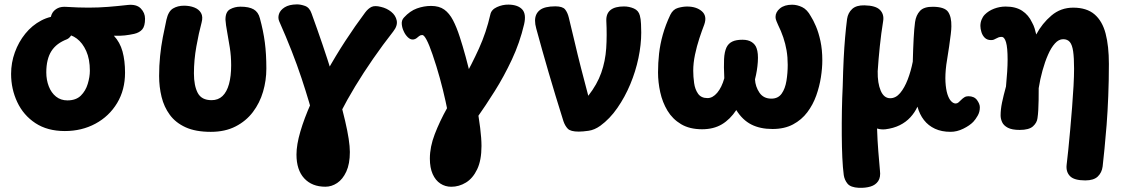

<svg xmlns="http://www.w3.org/2000/svg" viewBox="-20 -588 5201 888"><path d="M506.7 -422.7Q534.8 -392.8 546.6 -350.1Q558.3 -307.3 558.3 -251.9Q558.3 -172.1 521.6 -111.2Q484.8 -50.2 421.6 -16.1Q358.3 18.1 279.7 18.1Q199.4 18.1 143.9 -18.4Q88.4 -55 59.9 -115.6Q31.3 -176.2 31.3 -246.3Q31.3 -297.9 48.7 -345.9Q66 -393.9 97.1 -432.3Q128.2 -470.8 170.6 -493.1Q212.9 -515.4 262.9 -515.4Q282.9 -515.4 297.2 -499.1Q311.6 -482.7 314.1 -462.6Q317.7 -436.6 308.7 -423.6Q299.8 -410.6 289.3 -406.3Q265.9 -397.3 247.8 -383.9Q229.8 -370.4 217.9 -351.9Q206 -333.4 200.1 -308.7Q194.1 -283.9 194.1 -253.2Q194.1 -218.3 205.6 -188.7Q217 -159 239 -141.3Q261 -123.7 291.7 -123.7Q331.4 -123.7 353.9 -145.8Q376.3 -168 385.9 -200.3Q395.6 -232.6 395.6 -260.8Q395.6 -314.7 378.7 -352.2Q361.8 -389.7 335.2 -409.6Q308.6 -429.4 280.6 -429.4Q272.6 -429.4 267.2 -429.9Q261.8 -430.3 255.2 -430.1Q238.1 -429.7 226.6 -446.8Q215.1 -463.9 213.7 -487.7Q212.2 -511.6 223 -529.3Q231.7 -542.7 247.7 -550.5Q263.8 -558.3 289.4 -556.1Q342.9 -552.7 389.2 -552.7Q435.4 -552.7 479.6 -556.2Q523.7 -559.7 570.4 -565Q611.3 -569.3 631.1 -548.9Q650.8 -528.6 650.8 -501.4Q650.8 -467.3 638.1 -452.3Q625.3 -437.2 600.7 -431.4Q579.7 -426.7 557.3 -424.2Q534.9 -421.7 506.7 -422.7Z M955 21.8Q884.6 21.8 838.4 0.7Q792.3 -20.3 765.5 -56.8Q738.7 -93.2 727.3 -139.7Q715.9 -186.2 715.9 -236.6Q715.9 -284 720.4 -328.6Q724.9 -373.2 733 -415.6Q741.1 -457.9 749.8 -496.8Q758.6 -535.9 780.2 -548.8Q801.9 -561.7 831.1 -561.7Q857.3 -561.7 878.6 -553.4Q899.8 -545.2 909.8 -527.9Q919.8 -510.6 912.2 -483Q899.4 -435.9 888.2 -373.1Q876.9 -310.2 876.9 -248.8Q876.9 -191.6 894.6 -158.1Q912.3 -124.7 958.6 -124.7Q989 -124.7 1009 -143.7Q1029 -162.7 1039.1 -199.2Q1049.1 -235.7 1049.1 -286Q1049.1 -328.4 1042.9 -367.7Q1036.8 -407 1030.6 -440.1Q1024.3 -473.2 1022.8 -496.6Q1022.4 -533.3 1044.1 -545.2Q1065.7 -557.1 1092.3 -557.1Q1131.8 -557.1 1153.2 -544.7Q1174.7 -532.3 1182 -503.4Q1198 -444.8 1204.9 -391.6Q1211.9 -338.4 1211.9 -271Q1211.9 -216 1196.6 -163.8Q1181.3 -111.7 1149.7 -69.9Q1118.1 -28.1 1069.5 -3.2Q1020.9 21.8 955 21.8Z M1484.9 275.6Q1422.8 275.6 1387 236.8Q1351.2 198 1351.2 126.8Q1351.2 81.6 1369.1 20.6Q1386.9 -40.4 1418.4 -110.9Q1450 -181.4 1490.7 -254.9Q1531.3 -328.4 1577.1 -398.6Q1622.9 -468.8 1668.9 -530.2Q1682.8 -548.7 1698.3 -556.1Q1713.9 -563.4 1742 -556.1Q1768.8 -550 1789.4 -533.4Q1810 -516.8 1814.8 -493.1Q1819.7 -469.3 1798.9 -442.7Q1750.4 -380.8 1705.7 -316.2Q1661 -251.7 1622.8 -188.7Q1584.7 -125.7 1555.3 -68.1Q1526 -10.6 1508.7 37.9Q1491.4 86.3 1489.1 121.7Q1488.3 135 1486.4 146.9Q1484.4 158.8 1477.8 158.8Q1469.2 158.8 1465.6 141.9Q1462 125.1 1459.7 103.3Q1455.8 65.3 1435.2 -20.3Q1414.6 -105.9 1374.4 -226.8Q1334.3 -347.7 1271.6 -489Q1264.4 -505.2 1270.3 -523.3Q1276.2 -541.4 1296.8 -554.3Q1317.4 -567.2 1352.4 -567.7Q1369.8 -568.1 1390.7 -560.6Q1411.7 -553 1421 -525.7Q1475.3 -376.7 1514.8 -249.7Q1554.3 -122.7 1576.2 -28.9Q1598.1 64.8 1598.1 115Q1598.1 170 1581.6 205.7Q1565.1 241.4 1539.3 258.5Q1513.6 275.6 1484.9 275.6Z M2067.1 275.8Q2039.2 275.8 2016.7 261Q1994.1 246.2 1981.1 217.1Q1968.1 187.9 1968.1 145.6Q1968.1 91.3 1990.7 32.6Q2013.2 -26.2 2048.3 -89.1Q2083.4 -152 2122.4 -220.6Q2161.3 -289.1 2195.3 -363.9Q2229.2 -438.8 2247.8 -520.8Q2252.3 -543.3 2278.3 -555.2Q2304.3 -567.1 2332.2 -566.7Q2375.1 -566 2395 -544.7Q2414.9 -523.4 2404 -475.7Q2384 -390.4 2347.4 -312.4Q2310.8 -234.3 2268.2 -166.7Q2225.7 -99.1 2187.2 -44.7Q2148.7 9.8 2123.8 48.1Q2098.9 86.3 2098.9 105.8Q2098.9 122.6 2096.7 135Q2094.6 147.4 2092.1 153.7Q2089.6 160 2087.8 160Q2078.8 160 2077.6 144.7Q2076.3 129.4 2076.3 104.3Q2076.3 88 2072.5 54.9Q2068.7 21.8 2060.3 -22.9Q2052 -67.7 2040.7 -119.8Q2029.3 -172 2014.1 -227.3Q1998.8 -282.7 1980.4 -336.1Q1965.3 -380.4 1953.2 -403.3Q1941.1 -426.1 1933.2 -426.1Q1924.8 -426.1 1918.7 -421.3Q1912.7 -416.4 1906.6 -411.4Q1900.4 -406.3 1890.9 -405.2Q1877.7 -404.3 1865.8 -416.1Q1854 -427.9 1847.6 -442.6Q1839.8 -458.2 1838.2 -476.3Q1836.6 -494.4 1848.2 -506.8Q1876.1 -537.4 1908.3 -549Q1940.6 -560.6 1973.7 -560.6Q2011.1 -560.6 2034.7 -543.7Q2058.2 -526.8 2075.1 -494.5Q2092 -462.2 2106.6 -416.7Q2119.6 -377.1 2133.8 -325.1Q2148 -273 2161.1 -215.6Q2174.2 -158.1 2184.4 -101.6Q2194.7 -45.1 2200.8 3.6Q2206.9 52.3 2206.9 87.2Q2206.9 153.3 2186.9 195Q2167 236.7 2135.1 256.2Q2103.1 275.8 2067.1 275.8Z M2656.4 20.7Q2618.8 20.7 2605.9 7.2Q2593.1 -6.2 2585.8 -27.7Q2547.9 -148.3 2517.5 -252.4Q2487.1 -356.6 2460.3 -455.4Q2457.3 -466.2 2455.9 -475.3Q2454.6 -484.3 2454.6 -492.4Q2454.6 -523.9 2476.7 -541.3Q2498.8 -558.7 2548.1 -558.7Q2581.9 -558.7 2593.5 -544.5Q2605.1 -530.3 2610.9 -505.9Q2623.8 -454.2 2637.5 -395.1Q2651.2 -335.9 2667.4 -272.7Q2683.7 -209.6 2700.8 -145Q2742 -197.7 2760.8 -251.4Q2779.7 -305.1 2783.7 -364.4Q2787.7 -423.8 2784.2 -492.3Q2783.2 -525.3 2803.8 -541.8Q2824.4 -558.2 2865.9 -558.2Q2889.7 -558.2 2911.6 -548.8Q2933.4 -539.3 2939.3 -516.2Q2943.7 -500.9 2944.7 -476.8Q2945.7 -452.7 2945.7 -437.6Q2945.7 -381.4 2932.8 -319.7Q2919.9 -257.9 2895.1 -198.5Q2870.3 -139.1 2835.4 -88.8Q2800.6 -38.4 2756.3 -6.2Q2729.6 12.9 2702.4 16.8Q2675.2 20.7 2656.4 20.7Z M3227.1 9.8Q3169.4 9.8 3130 -13.7Q3090.6 -37.2 3067.1 -76.1Q3043.7 -115 3033.6 -161.4Q3023.4 -207.9 3023.4 -253Q3023.4 -297.1 3028.2 -340.1Q3033 -383.1 3045.6 -428.1Q3058.2 -473.1 3080.3 -519.6Q3092.9 -545.1 3115.7 -551.4Q3138.4 -557.8 3157.8 -557.8Q3201 -557.8 3226.2 -535.8Q3251.4 -513.8 3237 -473.8Q3226.8 -447.7 3214.7 -411.1Q3202.6 -374.4 3194.4 -335.3Q3186.2 -296.1 3186.2 -260.9Q3186.2 -233.6 3190.3 -204.1Q3194.3 -174.7 3208.6 -154.5Q3222.8 -134.3 3252.3 -134.3Q3276.2 -134.3 3297.1 -158.9Q3318 -183.6 3329.9 -226.1Q3327.1 -281.6 3328.8 -314.6Q3330.4 -347.7 3340 -368.7Q3348.9 -387 3366.6 -395.6Q3384.3 -404.2 3414 -404.2Q3440.6 -404.2 3457.1 -393.2Q3473.7 -382.1 3479.3 -364.7Q3487.6 -342.2 3484.9 -301.8Q3482.2 -261.3 3471.8 -221Q3473.6 -187.4 3492.3 -159.6Q3511.1 -131.8 3547.6 -131.8Q3578.7 -131.8 3595.1 -154.8Q3611.4 -177.8 3617.3 -213.9Q3623.2 -250.1 3623.2 -288.2Q3623.2 -323.7 3617.9 -354.7Q3612.6 -385.7 3602.7 -414.9Q3592.8 -444.2 3578.4 -473.2Q3575.6 -479.7 3571.2 -490.1Q3566.8 -500.6 3566.8 -509.4Q3566.8 -532.2 3587.4 -549.2Q3608.1 -566.2 3643.4 -566.2Q3666.8 -566.2 3690.1 -555Q3713.3 -543.8 3730.1 -512.6Q3741 -496 3753.5 -466.9Q3766 -437.9 3774.6 -398.1Q3783.2 -358.2 3783.2 -308.6Q3783.2 -273 3776.7 -230.8Q3770.2 -188.6 3755.2 -146.2Q3740.2 -103.9 3713.9 -68.9Q3687.6 -33.9 3647.9 -12.7Q3608.2 8.6 3552.7 8.6Q3495.8 8.6 3454.8 -12.2Q3413.9 -33 3385.3 -79Q3356.8 -35.7 3318.5 -12.9Q3280.2 9.8 3227.1 9.8Z M3952.3 280.7Q3914 278.7 3899.9 261.6Q3885.8 244.4 3882.4 221.9Q3877.9 187.9 3875.7 140.4Q3873.6 92.9 3873.2 37.4Q3872.8 -18.1 3873.8 -76.8Q3874.8 -135.6 3877.6 -190Q3879.3 -261.9 3882 -315.9Q3884.7 -369.9 3888.6 -414.4Q3892.4 -458.9 3897.7 -500.2Q3902 -528.8 3921.4 -546.6Q3940.8 -564.3 3978.4 -563.3Q4030 -562.3 4049.8 -542.2Q4069.7 -522 4064.6 -490.6Q4055.2 -432.8 4049.1 -373.5Q4042.9 -314.2 4039.3 -258.3Q4038.4 -203.3 4053.3 -168.5Q4068.2 -133.7 4097.2 -133.7Q4123 -133.7 4143.2 -157.7Q4163.4 -181.8 4178.3 -220.6Q4193.1 -259.3 4201.6 -302.8Q4203.2 -365 4205.7 -410.9Q4208.1 -456.8 4212.1 -485.6Q4216.4 -517.4 4234.8 -537.4Q4253.1 -557.4 4296 -556.7Q4349.2 -555.9 4365.1 -532.9Q4380.9 -509.9 4380.1 -466.3Q4380.1 -452.9 4377.3 -429.6Q4374.6 -406.3 4369.6 -372.1Q4364.6 -337.8 4356.6 -288.4Q4350.9 -242.7 4352.8 -208.8Q4354.8 -175 4361.7 -152.8Q4368.7 -130.7 4379 -120Q4389.3 -109.3 4400 -109.3Q4407.1 -109.3 4413.2 -114.5Q4419.2 -119.7 4425.6 -126.2Q4431.9 -132.7 4439.9 -137.8Q4447.9 -143 4458.3 -143Q4485.8 -143 4498.8 -125.1Q4511.8 -107.1 4511.8 -91.7Q4511.8 -70.1 4501.7 -52.8Q4491.7 -35.4 4481.6 -24.7Q4464.7 -7.2 4435.3 7.2Q4406 21.7 4376.4 21.7Q4335 21.7 4304.2 7.4Q4273.4 -6.9 4253.3 -32.8Q4233.1 -58.7 4223.3 -94.6Q4211 -67.9 4190.6 -45.6Q4170.1 -23.2 4141.2 -8.9Q4112.3 5.4 4074.1 10.1Q4064.3 10.9 4055 10.1Q4045.7 9.2 4036.4 6.3Q4038.2 62.4 4042.2 111.9Q4046.1 161.3 4049.7 200Q4053.8 231.6 4041.6 249.7Q4029.3 267.8 4006.2 274.7Q3983 281.7 3952.3 280.7Z M4999.4 246.4Q4948.1 246.4 4928.8 226.6Q4909.4 206.7 4913.2 173.9Q4916.4 147.8 4920.8 105.2Q4925.1 62.6 4929.7 11.6Q4934.3 -39.3 4938.4 -91.6Q4942.6 -143.9 4945.1 -190.6Q4947.6 -237.3 4947.6 -270.3Q4947.6 -320.7 4943.3 -350.4Q4939 -380.2 4928.2 -393.4Q4917.3 -406.7 4897.1 -406.7Q4876.7 -406.7 4859.1 -387.1Q4841.4 -367.6 4827.1 -334.8Q4812.7 -302.1 4801.6 -261.8Q4790.4 -221.6 4784 -180.3Q4784 -149.7 4783.6 -124.3Q4783.1 -98.9 4782 -78.5Q4780.9 -58.1 4778.3 -41Q4775.8 -20.4 4757.6 -3.8Q4739.3 12.9 4696.1 12.9Q4660.6 12.9 4641.3 2.8Q4622 -7.3 4614.9 -22.9Q4607.8 -38.4 4607.8 -54.1Q4607.8 -81.9 4614.3 -113.4Q4620.9 -144.9 4632.7 -188Q4636.2 -225.3 4638.2 -256.2Q4640.2 -287 4640.2 -311.9Q4640.2 -367.6 4632.9 -392.5Q4625.6 -417.4 4612.3 -417.4Q4604.7 -417.4 4598.7 -415.3Q4592.8 -413.2 4587.3 -410Q4581.9 -406.8 4576.6 -404.7Q4571.2 -402.6 4563.4 -402.6Q4545.7 -402.6 4534.7 -413.2Q4523.8 -423.9 4519.1 -439.6Q4514.3 -455.3 4514.3 -468Q4514.3 -483.4 4519.7 -496.9Q4525 -510.4 4534.6 -520.4Q4552.1 -538.1 4577.8 -547.9Q4603.6 -557.7 4631.3 -557.7Q4677.7 -557.7 4707.4 -538.2Q4737.2 -518.7 4753.2 -484.1Q4760.7 -471 4765.1 -456.7Q4769.4 -442.4 4772.6 -428.6Q4799.9 -479.7 4842.8 -516.1Q4885.7 -552.6 4943.4 -552.6Q5006 -552.6 5042.2 -521.6Q5078.4 -490.6 5093.5 -432.6Q5108.6 -374.7 5108.6 -292.4Q5108.6 -215.2 5105.7 -143.8Q5102.9 -72.3 5098.1 -10.6Q5093.2 51.2 5088.3 100.1Q5083.3 148.9 5079.7 181.9Q5076.1 210.2 5057.3 228.3Q5038.6 246.4 4999.4 246.4Z"/></svg>

Font: Playpen Sans
Style: Regular
Weight: 400
Designer: Laura Meseguer, Veronika Burian, José Scaglione, Kostas Bartsokas, Vera Evstafieva, Tom Grace, Yorlmar Campos
Foundry: TypeTogether
Version: Version 2.000